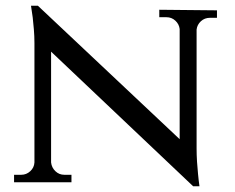

<svg xmlns="http://www.w3.org/2000/svg" viewBox="-20 -634 819 669"><path d="M736 -598V-572H712Q693 -572 680 -560Q667 -548 665 -531V-117Q665 -94 666.5 -70.5Q668 -47 670 -28Q672 -6 675 15H653L158 -454V-68Q160 -50 173 -37.5Q186 -25 204 -25H229V1H29V-25H54Q72 -25 85.5 -37.5Q99 -50 100 -68V-484Q100 -508 98 -531.5Q96 -555 94 -573Q91 -594 88 -614H112L606 -149V-533Q604 -550 591 -562Q578 -574 560 -574H535V-600Z"/></svg>

Font: Constantine
Style: Regular
Weight: 400
Designer: Dukom Design
Version: Version 1.001;PS 001.001;hotconv 1.0.56;makeotf.lib2.0.21325